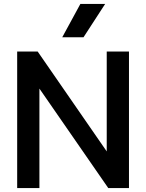

<svg xmlns="http://www.w3.org/2000/svg" viewBox="-20 -964 749 984"><path d="M68 -700H173L527 -188V-700H641V0H535L182 -510V0H68ZM392 -944H519L408 -773H299Z"/></svg>

Font: Bai Jamjuree SemiBold
Style: Regular
Weight: 600
Version: Version 1.000; ttfautohint (v1.6)